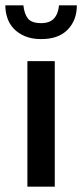

<svg xmlns="http://www.w3.org/2000/svg" viewBox="-26 -702 309 722"><path d="M77 0V-472H180V0ZM62 -682Q65 -651 78.5 -633Q92 -615 129 -615Q161 -615 177 -632.5Q193 -650 196 -682H263Q263 -626 228.5 -590.5Q194 -555 129 -555Q93 -555 67.5 -566Q42 -577 25.5 -594.5Q9 -612 1.5 -635Q-6 -658 -6 -682Z"/></svg>

Font: Mukta Vaani Medium
Style: Regular
Weight: 500
Designer: Noopur Datye, Girish Dalvi, Yashodeep Gholap, Pallavi Karambelkar
Foundry: Ek Type
Version: Version 2.538;PS 1.000;hotconv 16.6.51;makeotf.lib2.5.65220;